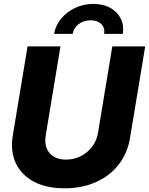

<svg xmlns="http://www.w3.org/2000/svg" viewBox="-20 -969 776 1000"><path d="M316.4 11.7Q221.2 11.7 156.2 -22.9Q91.3 -57.6 62.3 -119.4Q33.2 -181.2 46.4 -261.7L123.5 -727.5H294.9L218.3 -264.6Q209 -207 237.8 -172.4Q266.6 -137.7 323.7 -137.7Q366.2 -137.7 401.9 -156.2Q437.5 -174.8 460.7 -206.1Q483.9 -237.3 490.2 -275.9L564.9 -727.5H736.3L657.2 -250.5Q644 -170.4 597.7 -111.3Q551.3 -52.2 479.2 -20.3Q407.2 11.7 316.4 11.7ZM466.3 -948.7Q518.1 -948.7 554.9 -927.7Q591.8 -906.7 609.1 -871.6Q626.5 -836.4 619.6 -792.5H522.5Q527.3 -823.7 507.8 -843.5Q488.3 -863.3 452.1 -863.3Q416 -863.3 389.6 -843.5Q363.3 -823.7 358.4 -792.5H261.7Q269 -836.4 298.1 -871.6Q327.1 -906.7 371.1 -927.7Q415 -948.7 466.3 -948.7Z"/></svg>

Font: Inter Display ExtraBold
Style: Italic
Weight: 800
Italic angle: -9.39999°
Designer: Rasmus Andersson
Foundry: rsms
Version: Version 4.000;git-a52131595